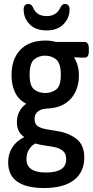

<svg xmlns="http://www.w3.org/2000/svg" viewBox="-20 -734 470 966"><path d="M202 212Q113 212 67 180Q21 148 21 82Q21 40 42 7.5Q63 -25 100 -43V-46Q65 -70 65 -119Q65 -150 77.5 -173Q90 -196 112 -212Q73 -232 55.5 -269.5Q38 -307 38 -356Q38 -437 82.5 -483.5Q127 -530 209 -530Q235 -530 261 -523H405Q427 -523 427 -489V-476Q427 -444 406 -444Q390 -444 377.5 -444.5Q365 -445 355 -446L353 -444Q377 -406 377 -355Q377 -282 335.5 -236.5Q294 -191 219 -188Q189 -187 171.5 -174Q154 -161 154 -134Q154 -109 171 -98.5Q188 -88 214.5 -83.5Q241 -79 271 -74Q326 -65 365 -35Q404 -5 404 59Q404 132 352 172Q300 212 202 212ZM207 -266Q239 -266 262.5 -283.5Q286 -301 286 -357Q286 -416 262.5 -435Q239 -454 207 -454Q175 -454 152 -435Q129 -416 129 -357Q129 -302 152 -284Q175 -266 207 -266ZM211 134Q313 134 313 68Q313 40 298 26.5Q283 13 259.5 7.5Q236 2 209 -1.5Q182 -5 157 -12Q138 -1 125.5 19Q113 39 113 66Q113 134 211 134ZM215 -581Q159 -581 129 -612Q99 -643 99 -686Q99 -714 123 -714Q138 -714 146 -697Q163 -653 215 -653Q265 -653 285 -698Q292 -714 307 -714Q317 -714 323.5 -707.5Q330 -701 330 -686Q330 -644 300 -612.5Q270 -581 215 -581Z"/></svg>

Font: Asap Condensed Medium
Style: Regular
Weight: 500
Width: 3
Designer: Pablo Cosgaya
Foundry: Omnibus-Type
Version: Version 3.001; ttfautohint (v1.8.4.7-5d5b)